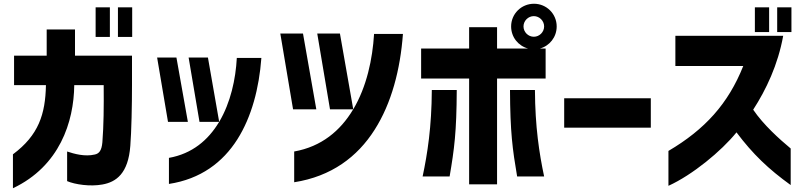

<svg xmlns="http://www.w3.org/2000/svg" viewBox="-20 -899 4282 1024"><path d="M490 -702H566V-860H490ZM49 105C298 -13 374 -249 376 -445H533C534 -325 533 -231 526 -140C522 -95 508 -80 486 -75C432 -62 374 -79 338 -91V67C380 85 461 97 526 85C599 72 664 27 675 -121C681 -197 684 -336 684 -447V-602H380V-742H229V-602H55V-445H225C222 -290 186 -178 49 -76ZM609 -702H685V-860H609Z M876 -249H982L921 -592H818ZM881 82C1050 56 1168 -33 1246 -156C1322 -276 1362 -429 1374 -590H1243C1237 -477 1210 -352 1149 -249L1089 -592H986L1044 -249H1149L1147 -246C1090 -152 1005 -79 881 -57Z M1543 -316H1667L1596 -720H1475ZM1549 73C1747 42 1886 -62 1978 -207C2068 -348 2115 -528 2129 -718H1975C1967 -585 1936 -437 1864 -316L1793 -720H1672L1740 -316H1864L1862 -313C1795 -202 1695 -117 1549 -91Z M2827 -703C2797 -703 2772 -728 2772 -758C2772 -788 2797 -813 2827 -813C2857 -813 2882 -788 2882 -758C2882 -728 2857 -703 2827 -703ZM2226 -480H2482V84H2631V-480H2890V-640H2859C2911 -654 2949 -701 2949 -758C2949 -825 2895 -879 2828 -879C2760 -879 2706 -825 2706 -758C2706 -701 2744 -654 2797 -640H2631V-754H2482V-640H2226ZM2234 42H2378C2403 -105 2415 -194 2416 -419H2283C2282 -222 2260 -81 2234 42ZM2700 -419C2701 -194 2713 -105 2738 42H2882C2856 -81 2834 -222 2833 -419Z M2989 -218H3451V-375H2989Z M4006 -728H4082V-860H4006ZM3545 92C3673 34 3827 -93 3908 -193C3995 -77 4079 3 4197 88V-107C4137 -157 4052 -233 3997 -314C4066 -421 4129 -553 4157 -708H3582V-547H3944C3864 -346 3740 -209 3545 -94ZM4125 -728H4201V-860H4125Z"/></svg>

Font: コーポレート・ロゴ ver3 Bold
Style: Regular
Weight: 700
Designer: [KANA_main] LOGOTYPE.JP [Source Han Sans] Ryoko NISHIZUKA 西塚涼子 (kana, bopomofo & ideographs); Paul D. Hunt (Latin, Greek
Version: Version 12.001;FEAKit 1.0